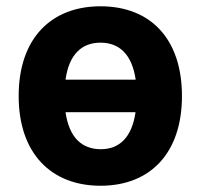

<svg xmlns="http://www.w3.org/2000/svg" viewBox="-20 -577 702 608"><path d="M298.3 11.2C455.1 11.2 556.2 -91.3 556.2 -272.9C556.2 -455.6 455.1 -557.1 298.3 -557.1C142.1 -557.1 39.1 -455.6 39.1 -272.9C39.1 -91.3 142.1 11.2 298.3 11.2ZM299.3 -104.5C239.7 -104.5 199.2 -140.6 187.5 -221.7H409.2C397.5 -140.6 356.9 -104.5 299.3 -104.5ZM298.3 -441.9C356.9 -441.9 397.9 -405.8 409.7 -324.7H187.5C198.7 -405.8 239.7 -441.9 298.3 -441.9Z"/></svg>

Font: Winston ExtraBold
Style: Regular
Weight: 800
Designer: Vernon Adams, Kim Jin-seong, David Berlow, Cristiano Sobral
Foundry: The Winston Project Authors
Version: Version 3.004